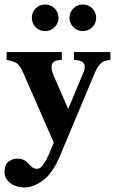

<svg xmlns="http://www.w3.org/2000/svg" viewBox="-21 -635 510 851"><path d="M468.3 -404.3V-369.1Q439.9 -367.7 425.8 -354.2Q411.6 -340.8 400.9 -315.9L243.2 59.6Q212.9 131.8 170.7 163.8Q128.4 195.8 85.9 195.8Q66.4 195.8 46.1 188.2Q25.9 180.7 12.5 165.3Q-1 149.9 -1 127Q-1 94.7 17.1 81.3Q35.2 67.9 54.7 67.9Q79.6 67.9 92.8 79.1Q106 90.3 116.5 101.8Q127 113.3 143.6 113.3Q158.2 113.3 172.1 92.8Q186 72.3 197.8 44.7Q209.5 17.1 217.3 -2.9L82.5 -311Q67.4 -345.7 52.7 -355Q38.1 -364.3 8.3 -369.1V-404.3H252.9V-369.1Q228 -369.1 217.8 -361.3Q207.5 -353.5 207.5 -337.9Q207.5 -321.3 216.8 -299.8L281.2 -152.3L347.7 -311Q351.1 -319.3 352.8 -325.2Q354.5 -331.1 354.5 -338.9Q354.5 -369.1 306.6 -369.1V-404.3ZM405.3 -556.2Q405.3 -531.7 387.9 -514.4Q370.6 -497.1 346.2 -497.1Q321.8 -497.1 304.4 -514.4Q287.1 -531.7 287.1 -556.2Q287.1 -580.6 304.4 -597.9Q321.8 -615.2 346.2 -615.2Q370.6 -615.2 387.9 -597.9Q405.3 -580.6 405.3 -556.2ZM238.3 -556.2Q238.3 -531.7 220.9 -514.4Q203.6 -497.1 179.2 -497.1Q154.3 -497.1 137.2 -514.4Q120.1 -531.7 120.1 -556.2Q120.1 -580.6 137.2 -597.9Q154.3 -615.2 179.2 -615.2Q203.6 -615.2 220.9 -597.9Q238.3 -580.6 238.3 -556.2Z"/></svg>

Font: Scheherazade New
Style: Bold
Weight: 700
Designer: SIL International
Foundry: SIL International
Version: Version 4.000